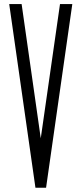

<svg xmlns="http://www.w3.org/2000/svg" viewBox="-20 -907 398 936"><path d="M204.6 8.3H152.8L24.9 -887.2H85.4L178.7 -232.9L272.5 -887.2H332.5Z"/></svg>

Font: Ignotum
Style: Regular
Weight: 400
Designer: GGBot
Version: 0.10